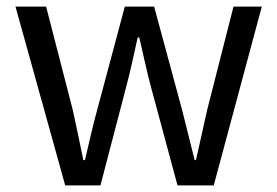

<svg xmlns="http://www.w3.org/2000/svg" viewBox="-20 -563 842 583"><path d="M178 0H285L361 -291C375 -343 386 -394 398 -449H403C416 -394 426 -344 440 -293L519 0H629L775 -543H689L609 -229C597 -177 587 -128 575 -77H571C558 -128 546 -177 533 -229L448 -543H359L275 -229C261 -178 250 -128 238 -77H233C223 -128 212 -177 201 -229L120 -543H27Z"/></svg>

Font: Noto Sans CJK SC Regular
Style: Regular
Weight: 400
Designer: Ryoko NISHIZUKA (kana & ideographs); Paul D. Hunt (Latin, Greek & Cyrillic); Wenlong ZHANG (bopomofo); Sandoll Communica
Foundry: Adobe Systems Incorporated
Version: Version 1.004;PS 1.004;hotconv 1.0.82;makeotf.lib2.5.63406